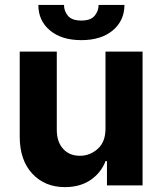

<svg xmlns="http://www.w3.org/2000/svg" viewBox="-20 -756 662 783"><path d="M410.2 -232.2V-545.5H561.4V0H416.2V-99.1H410.5Q392 -51.1 349.3 -22Q306.5 7.1 245 7.1Q162.6 7.1 111.7 -47.8Q60.7 -102.6 60.4 -198.2V-545.5H211.6V-225.1Q212 -176.8 237.6 -148.8Q263.1 -120.7 306.1 -120.7Q346.9 -120.7 378.7 -149.1Q410.5 -177.6 410.2 -232.2ZM382.1 -735.8H487.6Q487.2 -671.5 439.8 -631.9Q392.4 -592.3 311.8 -592.3Q231.2 -592.3 183.8 -631.9Q136.4 -671.5 136.4 -735.8H241.1Q240.8 -711.3 256.9 -691.8Q273.1 -672.2 311.8 -672.2Q349.8 -672.2 365.9 -691.6Q382.1 -710.9 382.1 -735.8Z"/></svg>

Font: Inter Zeller
Style: Bold
Weight: 700
Designer: Rasmus Andersson; Joe Bland
Foundry: zeller
Version: Version 3.015;git-dec3a8cb1